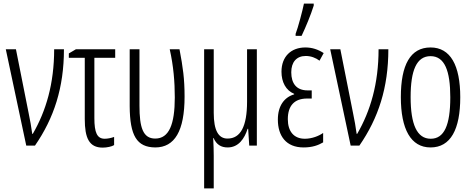

<svg xmlns="http://www.w3.org/2000/svg" viewBox="-20 -804 2609 1060"><path d="M12 -532 125 0H173C278 -152 333 -320 333 -532H279C279 -342 234 -191 161 -65H158C154 -98 145 -147 138 -180L68 -532Z M616 -532H399L360 -509V-485H448V-147C448 -42 472 11 547 11C570 11 598 5 610 -3V-48C594 -42 574 -38 558 -38C516 -38 501 -72 501 -152V-485H616Z M837 10C944 10 999 -80 999 -271C999 -369 990 -432 971 -532H917C938 -439 945 -351 945 -266C945 -117 913 -39 837 -39C769 -39 750 -101 750 -220V-532H696V-218C697 -55 735 9 837 10Z M1398 -532H1344V-243C1344 -106 1308 -39 1236 -39C1186 -39 1160 -84 1160 -181V-532H1107V236H1160V56C1160 29 1159 -4 1157 -42H1159C1175 -6 1200 10 1237 10C1297 10 1330 -39 1347 -93H1350L1356 0H1398Z M1612 -606H1645C1668 -654 1696 -722 1712 -773V-784H1658C1651 -748 1625 -650 1612 -617ZM1701 -305H1678C1617 -305 1588 -343 1588 -405C1588 -461 1617 -495 1668 -495C1696 -495 1723 -485 1744 -469L1767 -511C1736 -531 1703 -542 1666 -542C1587 -542 1534 -492 1534 -408C1534 -351 1558 -305 1604 -286V-283C1549 -267 1514 -219 1514 -144C1514 -54 1559 10 1656 10C1704 10 1737 -2 1764 -18V-70C1740 -53 1702 -38 1663 -38C1603 -38 1569 -78 1569 -146C1569 -221 1606 -260 1675 -260H1701Z M1803 -532 1916 0H1964C2069 -152 2124 -320 2124 -532H2070C2070 -342 2025 -191 1952 -65H1949C1945 -98 1936 -147 1929 -180L1859 -532Z M2521 -267C2521 -443 2467 -542 2357 -542C2245 -542 2193 -445 2193 -268C2193 -91 2248 10 2357 10C2468 10 2521 -90 2521 -267ZM2247 -268C2247 -416 2280 -494 2357 -494C2435 -494 2466 -413 2466 -267C2466 -112 2432 -38 2358 -38C2282 -38 2247 -117 2247 -268Z"/></svg>

Font: Noto Sans Display Condensed Light
Style: Regular
Weight: 300
Width: 3
Designer: Monotype Design Team
Foundry: Monotype Imaging Inc.
Version: Version 1.900